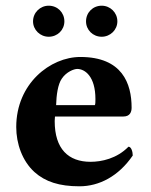

<svg xmlns="http://www.w3.org/2000/svg" viewBox="-20 -648 529 674"><path d="M431 -133C390 -91 336 -80 298 -80C220 -80 172 -125 172 -223C172 -230 173 -234 173 -239H413C437 -239 442 -256 442 -270C442 -355 409 -448 262 -448C157 -448 37 -355 37 -202C37 -144 58 -83 101 -44C139 -10 188 6 259 6C328 6 396 -29 446 -102C446 -115 441 -133 431 -133ZM177 -279C178 -314 183 -352 197 -372C213 -396 240 -406 251 -406C278 -406 315 -380 315 -300C315 -294 315 -281 313 -279ZM96 -573C96 -543 121 -519 151 -519C182 -519 206 -543 206 -573C206 -604 182 -628 151 -628C121 -628 96 -604 96 -573ZM282 -573C282 -543 306 -519 337 -519C367 -519 392 -543 392 -573C392 -604 367 -628 337 -628C306 -628 282 -604 282 -573Z"/></svg>

Font: Libertinus Serif
Style: Bold
Weight: 700
Designer: Philipp H. Poll, Khaled Hosny
Foundry: Caleb Maclennan
Version: Version 7.050;RELEASE